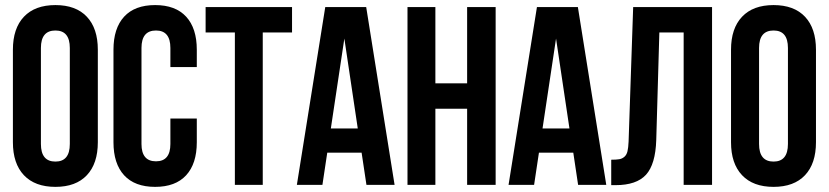

<svg xmlns="http://www.w3.org/2000/svg" viewBox="-20 -728 3264 756"><path d="M141.1 -539.1V-161.1Q141.1 -91.8 198.2 -91.8Q254.9 -91.8 254.9 -161.1V-539.1Q254.9 -607.9 198.2 -607.9Q141.1 -607.9 141.1 -539.1ZM30.8 -168V-532.2Q30.8 -616.2 74.2 -662.1Q117.7 -708 198.2 -708Q278.8 -708 322 -662.1Q365.2 -616.2 365.2 -532.2V-168Q365.2 -84 322 -38.1Q278.8 7.8 198.2 7.8Q117.7 7.8 74.2 -38.1Q30.8 -84 30.8 -168Z M650.9 -261.2H754.9V-168Q754.9 -83.5 712.9 -37.8Q670.9 7.8 590.8 7.8Q510.7 7.8 468.8 -37.8Q426.8 -83.5 426.8 -168V-532.2Q426.8 -616.7 468.8 -662.4Q510.7 -708 590.8 -708Q670.9 -708 712.9 -662.4Q754.9 -616.7 754.9 -532.2V-463.9H650.9V-539.1Q650.9 -607.9 594.2 -607.9Q537.1 -607.9 537.1 -539.1V-161.1Q537.1 -92.8 594.2 -92.8Q650.9 -92.8 650.9 -161.1Z M789.6 -600.1V-700.2H1129.9V-600.1H1014.6V0H904.8V-600.1Z M1421.9 -700.2 1533.7 0H1422.9L1403.8 -127H1268.6L1249.5 0H1148.9L1260.7 -700.2ZM1335.9 -576.2 1282.7 -222.2H1388.7Z M1694.3 -299.8V0H1584.5V-700.2H1694.3V-399.9H1819.3V-700.2H1931.6V0H1819.3V-299.8Z M2255.4 -700.2 2367.2 0H2256.3L2237.3 -127H2102.1L2083 0H1982.4L2094.2 -700.2ZM2169.4 -576.2 2116.2 -222.2H2222.2Z M2386.7 1V-99.1Q2407.2 -99.1 2418.5 -101.1Q2429.7 -103 2438.5 -110.6Q2447.3 -118.2 2450.7 -132.3Q2454.1 -146.5 2455.1 -170.9L2473.1 -700.2H2783.7V0H2671.9V-600.1H2576.2L2564 -176.8Q2561 -81.1 2523.7 -40Q2486.3 1 2403.8 1Z M2968.8 -539.1V-161.1Q2968.8 -91.8 3025.9 -91.8Q3082.5 -91.8 3082.5 -161.1V-539.1Q3082.5 -607.9 3025.9 -607.9Q2968.8 -607.9 2968.8 -539.1ZM2858.4 -168V-532.2Q2858.4 -616.2 2901.9 -662.1Q2945.3 -708 3025.9 -708Q3106.4 -708 3149.7 -662.1Q3192.9 -616.2 3192.9 -532.2V-168Q3192.9 -84 3149.7 -38.1Q3106.4 7.8 3025.9 7.8Q2945.3 7.8 2901.9 -38.1Q2858.4 -84 2858.4 -168Z"/></svg>

Font: VL Bebas Neue Bold
Style: Regular
Weight: 700
Designer: Ryoichi Tsunekawa
Foundry: Ryoichi Tsunekawa
Version: Version 1.300